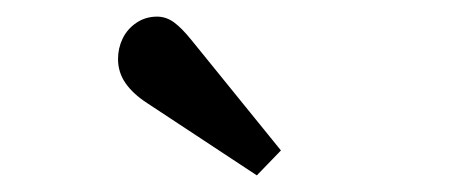

<svg xmlns="http://www.w3.org/2000/svg" viewBox="-20 -802 540 231"><path d="M289 -591 157 -678Q140 -689 131 -702Q122 -715 122 -731Q122 -744 127.5 -755.5Q133 -767 144 -774.5Q155 -782 169 -782Q180 -782 189.5 -775Q199 -768 211 -753L318 -621Z"/></svg>

Font: Literata Variable Black
Style: Regular
Weight: 900
Designer: Latin by Veronika Burian and Jose Scaglione. Greek by Irene Vlachou. Cyrillic by Vera Evstafieva.
Foundry: TypeTogether
Version: Version 3.021